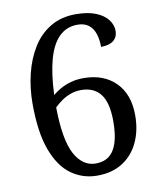

<svg xmlns="http://www.w3.org/2000/svg" viewBox="-83 -790 724 866"><g transform="rotate(-10 279.5 -357.0)"><path d="M293 10Q227 10 174.5 -27.5Q122 -65 91.5 -146.5Q61 -228 61 -360Q61 -431 77 -496.5Q93 -562 125 -613.5Q157 -665 206.5 -694.5Q256 -724 322 -724Q378 -724 414.5 -709Q451 -694 469 -670Q487 -646 487 -619Q487 -591 467.5 -575Q448 -559 410 -559Q410 -592 401.5 -618.5Q393 -645 373.5 -660.5Q354 -676 322 -676Q272 -676 238 -642.5Q204 -609 186 -544Q168 -479 164 -382Q181 -396 201.5 -407.5Q222 -419 248.5 -426.5Q275 -434 307 -434Q399 -434 453.5 -379.5Q508 -325 508 -229Q508 -159 482.5 -105Q457 -51 409 -20.5Q361 10 293 10ZM296 -45Q332 -45 356.5 -63.5Q381 -82 393.5 -120.5Q406 -159 406 -219Q406 -305 375.5 -344Q345 -383 287 -383Q261 -383 238 -374.5Q215 -366 196 -352.5Q177 -339 163 -325Q165 -175 200.5 -110Q236 -45 296 -45Z"/></g></svg>

Font: Noto Serif Georgian
Style: Regular
Weight: 400
Designer: Monotype Design Team, Akaki Razmadze
Foundry: Google LLC
Version: Version 2.002